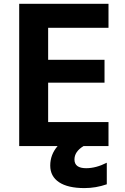

<svg xmlns="http://www.w3.org/2000/svg" viewBox="-20 -752 643 991"><path d="M416 218.8Q330.1 218.8 284.7 188.5Q239.3 158.2 239.3 102.5Q239.3 45.9 277.3 2H79.1V-732.4H540V-608.4H228.5V-443.4H519.5V-325.2H228.5V-122.1H540V2H411.1Q364.3 30.3 364.3 71.3Q364.3 116.2 424.8 116.2Q475.6 116.2 531.2 87.9V199.2Q474.6 218.8 416 218.8Z"/></svg>

Font: Nasu
Style: Bold
Weight: 700
Designer: Ryoko NISHIZUKA (kana &amp; ideographs); Paul D. Hunt (Latin, Greek &amp; Cyrillic); Wenlong ZHANG (bopomofo); Sandoll C
Version: Version 2014.1215